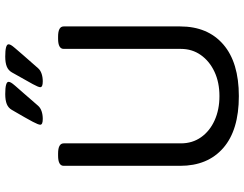

<svg xmlns="http://www.w3.org/2000/svg" viewBox="-122 -828 955 752"><g transform="rotate(-90 356.0 -451.5)"><path d="M589 -702Q629 -702 629 -680V-224Q629 -116 558.5 -55Q488 6 356 6Q223 6 153 -55Q83 -116 83 -224V-680Q83 -702 123 -702H131Q171 -702 171 -680V-221Q171 -176 195 -142Q219 -108 261 -89Q303 -70 356 -70Q410 -70 451.5 -89.5Q493 -109 517 -143Q541 -177 541 -221V-680Q541 -702 581 -702ZM511 -909Q559 -909 559 -896Q559 -892 556 -886.5Q553 -881 543.5 -870Q534 -859 515.5 -837.5Q497 -816 465 -780Q457 -771 443.5 -766.5Q430 -762 414 -762Q402 -762 396.5 -764.5Q391 -767 391 -772Q391 -779 403 -801Q415 -823 449 -883Q457 -897 472 -903Q487 -909 511 -909ZM364 -909Q412 -909 412 -896Q412 -892 409 -886.5Q406 -881 396.5 -870Q387 -859 368 -837.5Q349 -816 318 -780Q310 -771 296.5 -766.5Q283 -762 267 -762Q255 -762 249.5 -764.5Q244 -767 244 -772Q244 -779 255.5 -801Q267 -823 302 -883Q310 -897 325 -903Q340 -909 364 -909Z"/></g></svg>

Font: Asap VF Beta
Style: Regular
Weight: 400
Designer: Pablo Cosgaya
Foundry: Pablo Cosgaya
Version: Version 1.007